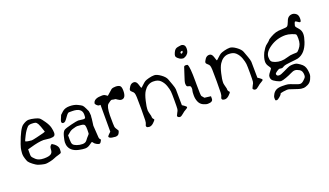

<svg xmlns="http://www.w3.org/2000/svg" viewBox="-73 -1123 3129 1825"><g transform="rotate(-20 1491.5 -210.0)"><path d="M99.6 -126Q99.6 -112.3 103 -103.5Q106.4 -94.7 132.3 -70.3Q158.2 -45.9 210 -44.9H216.8Q259.8 -44.9 280.8 -57.1Q301.8 -69.3 302.7 -99.6Q303.7 -129.9 314.5 -138.7L327.1 -149.4L351.6 -132.8Q383.8 -106.4 383.8 -78.1Q383.8 -49.8 380.4 -42.5Q377 -35.2 350.1 -28.3Q323.2 -21.5 304.7 -12.7Q286.1 -3.9 255.9 2.4Q225.6 8.8 211.9 8.8Q198.2 8.8 170.9 2Q143.6 -4.9 130.4 -10.7Q117.2 -16.6 91.3 -36.1Q65.4 -55.7 54.7 -71.3Q47.9 -83 40 -108.9Q32.2 -134.8 32.2 -147.5V-164.1Q34.2 -172.9 34.7 -189.9Q35.2 -207 49.8 -250Q99.6 -389.6 136.2 -415Q172.9 -440.4 198.2 -440.4Q223.6 -440.4 258.3 -431.6Q293 -422.9 304.7 -413.6Q316.4 -404.3 343.8 -364.7Q371.1 -325.2 378.4 -294.4Q385.7 -263.7 385.7 -242.7Q385.7 -221.7 375 -212.9Q364.3 -204.1 332 -204.1L266.6 -210.9Q216.8 -210.9 132.8 -186.5L99.6 -177.7ZM173.8 -384.8Q145.5 -356.4 122.6 -310.5Q99.6 -264.6 99.6 -260.7Q99.6 -254.9 124.5 -250.5Q149.4 -246.1 160.6 -246.1Q171.9 -246.1 214.8 -256.3Q257.8 -266.6 281.7 -272.9Q305.7 -279.3 305.7 -283.2Q284.2 -350.6 273.4 -369.1Q262.7 -387.7 250.5 -391.6Q238.3 -395.5 212.4 -395.5Q186.5 -395.5 173.8 -384.8Z M713.9 -306.6Q713.9 -376 616.2 -376Q616.2 -376 584 -376Q572.3 -376 551.3 -345.7Q530.3 -315.4 521 -307.1Q511.7 -298.8 500 -298.8Q490.2 -298.8 485.4 -306.6Q483.4 -309.6 483.4 -314.5Q483.4 -322.3 487.3 -333Q503.9 -374 505.9 -377.9Q506.8 -379.9 534.2 -404.3Q561.5 -428.7 607.9 -428.7Q654.3 -428.7 687 -413.1Q719.7 -397.5 729 -388.7Q738.3 -379.9 751.5 -352.1Q764.6 -324.2 765.6 -321.3Q766.6 -318.4 768.6 -300.8Q770.5 -277.3 770.5 -273.4Q769.5 -268.6 768.6 -263.7Q768.6 -247.1 763.7 -213.9Q758.8 -183.6 758.8 -177.7Q758.8 -176.8 758.8 -175.8L766.6 -54.7Q767.6 -42 778.3 -31.2L782.2 -28.3L772.5 -10.7Q764.6 4.9 753.9 4.9Q753.9 4.9 752.9 4.9Q743.2 4.9 725.6 -5.4Q708 -15.6 701.2 -27.3Q696.3 -35.2 692.4 -36.1Q688.5 -35.2 686.5 -33.2Q678.7 -27.3 657.7 -13.7Q636.7 0 612.3 0Q587.9 0 550.8 -7.8Q465.8 -26.4 452.1 -93.8Q450.2 -104.5 450.2 -120.1Q450.2 -135.7 461.4 -179.7Q472.7 -223.6 491.2 -234.4Q509.8 -245.1 566.9 -258.8Q624 -272.5 639.6 -272.5L691.4 -266.6Q703.1 -266.6 708.5 -271Q713.9 -275.4 713.9 -306.6ZM524.4 -191.4 502 -172.9V-129.9Q502 -92.8 511.2 -80.1Q520.5 -67.4 547.4 -57.6Q574.2 -47.9 604 -47.9Q633.8 -47.9 648.9 -68.8Q664.1 -89.8 677.2 -103Q690.4 -116.2 691.4 -122.6Q692.4 -128.9 692.4 -160.6Q692.4 -192.4 687 -206.1Q681.6 -219.7 651.9 -222.7Q622.1 -225.6 612.3 -225.6Q602.5 -225.6 597.2 -223.6Q591.8 -221.7 568.4 -215.8Q544.9 -210 524.4 -191.4Z M1041 -445.3Q1055.7 -454.1 1083 -454.1Q1110.4 -454.1 1125.5 -443.8Q1140.6 -433.6 1140.6 -392.6Q1140.6 -317.4 1096.7 -317.4Q1079.1 -317.4 1061.5 -330.6Q1043.9 -343.8 1038.1 -343.8Q1038.1 -343.8 1030.3 -343.8Q1012.7 -348.6 1006.8 -348.6Q995.1 -348.6 965.8 -324.2Q942.4 -304.7 940.4 -215.8V-209Q940.4 -113.3 942.9 -99.6Q945.3 -85.9 956.1 -71.3Q967.8 -54.7 967.8 -52.7V-49.8Q967.8 -43 960.4 -28.3Q953.1 -13.7 942.4 -9.8Q931.6 -5.9 921.4 -5.9Q911.1 -5.9 887.7 -9.8Q863.3 -13.7 856.4 -27.3Q856.4 -36.1 871.1 -49.8L890.6 -68.4V-339.8H877.9Q865.2 -339.8 853.5 -352.5Q841.8 -365.2 841.8 -370.1Q841.8 -375 845.7 -383.8Q862.3 -418 929.7 -418Q929.7 -418 943.4 -418Q955.1 -418 968.8 -408.2L985.4 -396.5Z M1340.8 -319.3Q1321.3 -290 1307.6 -229.5Q1293.9 -174.8 1293.9 -134.8Q1293.9 -126 1307.6 -75.2Q1307.6 -75.2 1307.6 -68.4Q1307.6 -49.8 1321.3 -39.1Q1323.2 -38.1 1323.2 -35.2Q1323.2 -26.4 1299.8 -4.9Q1278.3 15.6 1256.8 15.6Q1255.9 15.6 1254.9 15.6Q1235.4 14.6 1229.5 5.9Q1227.5 2 1226.6 -2.9Q1226.6 -8.8 1230.5 -15.6Q1238.3 -29.3 1239.7 -56.6Q1241.2 -84 1241.2 -172.4Q1241.2 -260.7 1239.7 -290Q1238.3 -319.3 1233.9 -331.5Q1229.5 -343.8 1215.3 -354.5Q1201.2 -365.2 1201.2 -376Q1201.2 -386.7 1217.3 -410.2Q1233.4 -433.6 1259.8 -433.6Q1286.1 -433.6 1297.4 -396Q1308.6 -358.4 1311 -358.4Q1313.5 -358.4 1335.4 -379.4Q1357.4 -400.4 1369.1 -407.2Q1380.9 -414.1 1410.6 -421.9Q1440.4 -429.7 1465.8 -429.7Q1491.2 -429.7 1529.8 -401.9Q1568.4 -374 1578.1 -347.2Q1587.9 -320.3 1600.1 -287.1Q1612.3 -253.9 1614.3 -234.4L1616.2 -72.3L1636.7 -58.6Q1656.2 -44.9 1656.2 -38.1Q1656.2 -30.3 1636.2 -20Q1616.2 -9.8 1596.2 8.3Q1576.2 26.4 1563 26.9Q1549.8 27.3 1543 19.5Q1537.1 13.7 1537.1 7.8Q1538.1 7.8 1538.1 5.9Q1540 0 1549.8 -18.6Q1561.5 -36.1 1563.5 -52.7Q1565.4 -69.3 1565.4 -138.7Q1565.4 -208 1563 -231Q1560.5 -253.9 1547.9 -290.5Q1535.2 -327.1 1507.8 -353.5Q1483.4 -377 1439.5 -377Q1439.5 -377 1428.7 -377Q1376 -373 1340.8 -319.3Z M1820.8 -606.9Q1843.3 -597.2 1843.3 -565.4Q1843.3 -533.7 1830.6 -516.6Q1817.9 -499.5 1802.2 -492.7Q1786.6 -485.8 1780.8 -485.8Q1774.9 -485.8 1762.2 -489.3Q1749.5 -492.7 1732.4 -507.3Q1715.3 -522 1715.3 -534.7Q1715.3 -547.4 1725.6 -568.8Q1735.8 -590.3 1747.1 -597.2Q1758.3 -604 1772 -606Q1785.6 -607.9 1793.9 -609.4Q1802.2 -610.8 1806.6 -610.8Q1811 -610.8 1820.8 -606.9ZM1795.4 -557.1Q1774.9 -556.2 1774.4 -544.9Q1773.9 -533.7 1780.3 -533.7Q1786.6 -533.7 1792 -539.1Q1797.4 -544.4 1797.4 -550.8Q1797.4 -557.1 1795.4 -557.1ZM1841.8 -65.4 1905.3 -57.6V-32.2Q1905.3 0 1853.5 0Q1834 0 1806.6 -13.2Q1779.3 -26.4 1766.6 -55.7Q1753.9 -85 1753.9 -120.6Q1753.9 -156.2 1757.3 -167Q1760.7 -177.7 1760.7 -186.5Q1760.7 -213.9 1748 -216.8Q1724.6 -220.7 1720.2 -229Q1715.8 -237.3 1715.8 -254.9Q1715.8 -272.5 1736.8 -332.5Q1757.8 -392.6 1760.3 -404.8Q1762.7 -417 1779.8 -417Q1796.9 -417 1799.8 -411.1Q1814.5 -385.7 1814.5 -244.1Q1814.5 -244.1 1814.5 -210Q1814.5 -96.7 1820.3 -90.8Q1831.1 -78.1 1841.8 -65.4Z M2104.5 -319.3Q2085 -290 2071.3 -229.5Q2057.6 -174.8 2057.6 -134.8Q2057.6 -126 2071.3 -75.2Q2071.3 -75.2 2071.3 -68.4Q2071.3 -49.8 2085 -39.1Q2086.9 -38.1 2086.9 -35.2Q2086.9 -26.4 2063.5 -4.9Q2042 15.6 2020.5 15.6Q2019.5 15.6 2018.6 15.6Q1999 14.6 1993.2 5.9Q1991.2 2 1990.2 -2.9Q1990.2 -8.8 1994.1 -15.6Q2002 -29.3 2003.4 -56.6Q2004.9 -84 2004.9 -172.4Q2004.9 -260.7 2003.4 -290Q2002 -319.3 1997.6 -331.5Q1993.2 -343.8 1979 -354.5Q1964.8 -365.2 1964.8 -376Q1964.8 -386.7 1981 -410.2Q1997.1 -433.6 2023.4 -433.6Q2049.8 -433.6 2061 -396Q2072.3 -358.4 2074.7 -358.4Q2077.1 -358.4 2099.1 -379.4Q2121.1 -400.4 2132.8 -407.2Q2144.5 -414.1 2174.3 -421.9Q2204.1 -429.7 2229.5 -429.7Q2254.9 -429.7 2293.5 -401.9Q2332 -374 2341.8 -347.2Q2351.6 -320.3 2363.8 -287.1Q2376 -253.9 2377.9 -234.4L2379.9 -72.3L2400.4 -58.6Q2419.9 -44.9 2419.9 -38.1Q2419.9 -30.3 2399.9 -20Q2379.9 -9.8 2359.9 8.3Q2339.8 26.4 2326.7 26.9Q2313.5 27.3 2306.6 19.5Q2300.8 13.7 2300.8 7.8Q2301.8 7.8 2301.8 5.9Q2303.7 0 2313.5 -18.6Q2325.2 -36.1 2327.1 -52.7Q2329.1 -69.3 2329.1 -138.7Q2329.1 -208 2326.7 -231Q2324.2 -253.9 2311.5 -290.5Q2298.8 -327.1 2271.5 -353.5Q2247.1 -377 2203.1 -377Q2203.1 -377 2192.4 -377Q2139.6 -373 2104.5 -319.3Z M2899.4 -452.1Q2895.5 -452.1 2889.6 -436Q2883.8 -419.9 2883.8 -415V-408.2Q2884.8 -401.4 2908.7 -375.5Q2932.6 -349.6 2932.6 -314.5V-313.5Q2932.6 -283.2 2917 -238.3Q2881.8 -133.8 2803.7 -112.3Q2787.1 -108.4 2728.5 -103Q2669.9 -97.7 2653.3 -87.9Q2636.7 -78.1 2632.8 -78.1H2625Q2615.2 -80.1 2607.4 -80.1L2606.4 -81.1Q2597.7 -80.1 2577.1 -66.4Q2556.6 -52.7 2557.1 -43.9Q2557.6 -35.2 2563 -28.8Q2568.4 -22.5 2584.5 -22.5Q2600.6 -22.5 2643.6 -43.9Q2686.5 -65.4 2702.1 -70.3Q2717.8 -75.2 2739.7 -75.2Q2761.7 -75.2 2772.9 -71.3Q2784.2 -67.4 2807.6 -51.3Q2831.1 -35.2 2841.3 -18.1Q2851.6 -1 2855.5 22.5Q2859.4 45.9 2859.4 65.4Q2859.4 85 2845.2 114.7Q2831.1 144.5 2803.2 157.2Q2775.4 169.9 2762.2 169.9Q2749 169.9 2734.9 168.5Q2720.7 167 2675.3 150.9Q2629.9 134.8 2622.1 133.3Q2614.3 131.8 2605 131.8Q2595.7 131.8 2564.9 136.2Q2534.2 140.6 2534.2 147.9Q2534.2 155.3 2513.2 173.3Q2492.2 191.4 2481.4 191.4Q2470.7 191.4 2468.3 188Q2465.8 184.6 2465.8 166Q2465.8 147.5 2480 125.5Q2494.1 103.5 2515.1 93.3Q2536.1 83 2575.7 83Q2615.2 83 2632.3 86.4Q2649.4 89.8 2688.5 106Q2727.5 122.1 2744.1 122.1Q2760.7 122.1 2780.3 104Q2799.8 85.9 2804.2 78.1Q2808.6 70.3 2808.6 55.7Q2808.6 13.7 2782.7 -1.5Q2756.8 -16.6 2738.3 -16.6Q2719.7 -16.6 2695.3 -3.9Q2670.9 8.8 2634.3 22Q2597.7 35.2 2582.5 35.2Q2567.4 35.2 2537.1 19Q2506.8 2.9 2498.5 -9.8Q2490.2 -22.5 2490.2 -38.6Q2490.2 -54.7 2501.5 -69.8Q2512.7 -85 2521.5 -96.2Q2530.3 -107.4 2530.8 -108.9Q2531.2 -110.4 2531.2 -115.2Q2531.2 -120.1 2515.6 -142.1Q2500 -164.1 2500 -189.5Q2500 -225.6 2524.4 -277.3Q2550.8 -322.3 2562.5 -332Q2603.5 -364.3 2605.5 -369.1Q2609.4 -377 2639.2 -393.6Q2668.9 -410.2 2692.9 -417.5Q2716.8 -424.8 2758.8 -425.3Q2800.8 -425.8 2811 -433.1Q2821.3 -440.4 2835 -476.6Q2851.6 -527.3 2897.5 -527.3Q2916 -527.3 2935.1 -512.7Q2954.1 -498 2954.1 -463.9Q2954.1 -429.7 2942.4 -429.7Q2934.6 -429.7 2922.9 -439.5Q2907.2 -451.2 2899.4 -452.1ZM2766.6 -361.3Q2681.6 -361.3 2613.3 -315.9Q2544.9 -270.5 2544.9 -220.7Q2544.9 -191.4 2553.2 -178.2Q2561.5 -165 2589.4 -155.3Q2617.2 -145.5 2647.9 -145.5Q2678.7 -145.5 2713.4 -156.7Q2748 -168 2778.8 -168Q2809.6 -168 2816.9 -170.4Q2824.2 -172.9 2841.3 -193.4Q2858.4 -213.9 2865.7 -235.4Q2873 -256.8 2873 -290Q2873 -323.2 2868.2 -330.6Q2863.3 -337.9 2828.6 -349.6Q2793.9 -361.3 2766.6 -361.3Z"/></g></svg>

Font: Drukaatie burti
Style: Light
Weight: 300
Version: Version 0.14